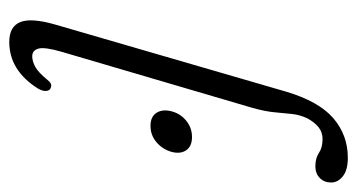

<svg xmlns="http://www.w3.org/2000/svg" viewBox="-198 -564 770 414"><g transform="rotate(90 187.0 -357.0)"><path d="M320 -722Q347 -722 360.2 -711.2Q373.5 -700.5 373.5 -686Q373.5 -671 363.8 -661.5Q354 -652 338.5 -652Q321 -652 309.5 -659.8Q298 -667.5 280 -667.5Q265 -667.5 254.2 -658.8Q243.5 -650 235 -634.5Q227.5 -618 225.8 -601.8Q224 -585.5 222.2 -565Q220.5 -544.5 212.5 -516L92 -106Q81 -68.5 84.8 -55Q88.5 -41.5 101.5 -41.5Q112 -41.5 124 -48Q136 -54.5 151.5 -73.5Q160.5 -85.5 169 -81.5Q175 -80 176 -72.2Q177 -64.5 171 -54Q132 8 70.5 8Q37 8 27.5 -16Q18 -40 33.5 -93L177.5 -588.5Q198.5 -659.5 235 -690.8Q271.5 -722 320 -722ZM251.5 -296.5Q231.5 -296.5 223.2 -309.5Q215 -322.5 220 -342Q225 -361 240.2 -373.5Q255.5 -386 275.5 -386Q295.5 -386 304 -373.5Q312.5 -361 307.5 -342Q302 -322.5 286.8 -309.5Q271.5 -296.5 251.5 -296.5Z"/></g></svg>

Font: Fraunces 144pt SuperSoft Light
Style: Italic
Weight: 300
Italic angle: -16°
Version: Version 1.000;[b76b70a41]